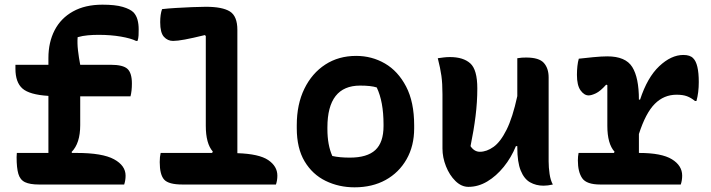

<svg xmlns="http://www.w3.org/2000/svg" viewBox="-20 -789 3040 821"><path d="M52 -135H187V-379Q106 -384 76 -410.5Q46 -437 46 -495V-512H187V-541Q187 -608 213.5 -659.5Q240 -711 292 -740Q344 -769 418 -769Q473 -769 505 -759.5Q537 -750 551 -736Q563 -723 568 -704.5Q573 -686 573 -664Q573 -651 572.5 -638Q572 -625 568 -614H562Q540 -625 497 -632.5Q454 -640 401 -640Q378 -640 355.5 -638Q333 -636 312 -630Q310 -604 313.5 -573.5Q317 -543 323 -512H453Q506 -512 525 -494.5Q544 -477 544 -432Q544 -400 538 -377H323V-254Q323 -176 286 -139L288 -135H308Q418 -135 467.5 -108Q517 -81 517 -38Q517 -18 511 0H147Q108 0 87 -10Q66 -20 58.5 -45.5Q51 -71 51 -117Q51 -122 51.5 -126.5Q52 -131 52 -135Z M667 -135H887L890 -141Q860 -175 860 -251V-635L856 -639Q803 -626 770.5 -620Q738 -614 720 -614Q697 -614 681 -631.5Q665 -649 665 -694Q665 -728 673 -750Q698 -753 732.5 -755Q767 -757 801.5 -758.5Q836 -760 860 -760Q931 -760 963 -740Q995 -720 995 -661V-134Q1088 -131 1127 -104.5Q1166 -78 1166 -38Q1166 -18 1160 0H760Q701 0 682 -21Q663 -42 663 -96Q663 -119 667 -135Z M1503 -550Q1570 -550 1626 -517.5Q1682 -485 1716.5 -419Q1751 -353 1751 -253V-240Q1751 -165 1718.5 -108Q1686 -51 1629 -19.5Q1572 12 1496 12Q1429 12 1372.5 -15.5Q1316 -43 1282.5 -99Q1249 -155 1249 -241V-254Q1249 -343 1281.5 -409.5Q1314 -476 1371 -513Q1428 -550 1503 -550ZM1520 -423Q1380 -423 1380 -244V-237Q1380 -169 1401 -122Q1432 -115 1476 -115Q1550 -115 1585 -147.5Q1620 -180 1620 -250V-257Q1620 -354 1591 -415Q1567 -423 1520 -423Z M1904 -545Q1961 -545 1991 -518Q2021 -491 2021 -411Q2021 -353 2013.5 -292.5Q2006 -232 1992 -164Q2008 -140 2032 -140Q2061 -140 2090.5 -161Q2120 -182 2146 -234Q2172 -286 2192 -378V-540Q2204 -542 2212 -542.5Q2220 -543 2230 -543Q2285 -543 2305.5 -520Q2326 -497 2326 -458V-99Q2326 -73 2330 -45.5Q2334 -18 2344 0Q2322 5 2304 5Q2272 5 2246.5 -9.5Q2221 -24 2206.5 -60Q2192 -96 2192 -158V-164H2186Q2166 -115 2134 -75.5Q2102 -36 2063.5 -13Q2025 10 1983 10Q1953 10 1927.5 -15Q1902 -40 1887 -78Q1872 -116 1872 -154V-386Q1872 -432 1867.5 -464.5Q1863 -497 1852 -540Q1866 -542 1878 -543.5Q1890 -545 1904 -545Z M2454 -135H2605L2608 -140Q2577 -174 2577 -251V-425L2572 -427Q2547 -399 2528 -390Q2509 -381 2497 -381Q2478 -381 2462.5 -402.5Q2447 -424 2447 -469Q2447 -488 2449 -506.5Q2451 -525 2455 -538Q2480 -541 2516.5 -544.5Q2553 -548 2577 -548Q2655 -548 2683.5 -502.5Q2712 -457 2712 -363H2717Q2748 -458 2799 -506Q2850 -554 2902 -554Q2931 -554 2944 -540Q2968 -517 2968 -438Q2968 -393 2958 -357H2952Q2935 -371 2917.5 -377.5Q2900 -384 2873 -384Q2819 -384 2780 -345Q2741 -306 2712 -216V-135H2713Q2809 -135 2853 -108Q2897 -81 2897 -38Q2897 -18 2891 0H2547Q2488 0 2469.5 -27Q2451 -54 2451 -103Q2451 -120 2454 -135Z"/></svg>

Font: Recursive Mn Csl St
Style: Bold
Weight: 700
Monospace: yes
Version: Version 1.079;hotconv 1.0.112;makeotfexe 2.5.65598; ttfautoh